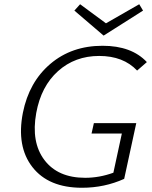

<svg xmlns="http://www.w3.org/2000/svg" viewBox="-20 -880 717 906"><path d="M655 -830 469 -712 331 -830 358 -860 480 -770 637 -860ZM151 -347Q126 -209 189.5 -125Q253 -41 382 -41Q449 -41 515 -65L555 -250H412L423 -299H623L566 -36Q473 6 367 6Q209 6 133 -91.5Q57 -189 88 -348Q117 -493 217.5 -578.5Q318 -664 464 -664Q601 -664 673 -587L627 -547Q562 -616 448 -616Q334 -616 254 -544.5Q174 -473 151 -347Z"/></svg>

Font: EauTestText Semilight
Style: Italic
Weight: 300
Italic angle: -12°
Designer: Christian Thalmann (Catharsis Fonts)
Version: Version 0.001;PS 000.001;hotconv 1.0.88;makeotf.lib2.5.64775